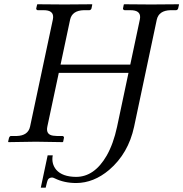

<svg xmlns="http://www.w3.org/2000/svg" viewBox="-20 -666 860 901"><path d="M529.3 -70.8 583 -324.2H255.9L202.1 -71.8Q194.3 -34.2 229.5 -29.3Q238.3 -28.3 248 -27.8H273.9Q280.3 -25.9 280.3 -20L276.4 -1L273.9 1Q272.9 1 148.4 -1L20 1L18.1 -1L22.5 -20Q25.4 -26.9 30.8 -27.8H58.1Q111.8 -29.3 121.1 -71.8L228 -574.2Q236.3 -613.8 195.3 -617.7Q189.9 -618.2 183.6 -618.2H156.2Q149.9 -620.1 149.9 -626L154.3 -645L156.2 -646Q157.2 -646 282.2 -645L411.1 -646L413.1 -645L409.2 -626Q406.2 -618.7 399.4 -618.2H373.5Q318.8 -616.7 309.1 -574.2L264.2 -362.8H591.3L636.2 -574.2Q644.5 -613.8 602.5 -617.7Q596.2 -618.2 590.3 -618.2H564.5Q557.1 -620.1 557.1 -626L561 -645L563.5 -646Q564.5 -646 689 -645L818.4 -646L820.3 -645L815.9 -626Q813 -618.7 806.2 -618.2H780.3Q725.6 -616.7 715.8 -574.2L609.4 -71.8Q582.5 54.2 492.2 131.3Q419.9 192.4 337.9 192.9Q281.2 192.9 236.8 170.9Q228.5 167 224.6 167Q211.4 167.5 205.6 175.8Q201.2 183.1 194.3 214.8H171.4L203.6 63H227.5Q220.2 102.1 244.1 130.9Q272.9 163.6 336.9 164.1Q422.9 164.1 480.5 64.5Q512.2 8.8 529.3 -70.8Z"/></svg>

Font: Linux Libertine Display Slanted O
Style: Slanted
Weight: 400
Designer: Philipp H. Poll
Foundry: Philipp H. Poll
Version: Version 5.0.9